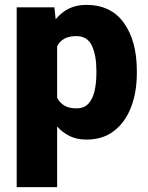

<svg xmlns="http://www.w3.org/2000/svg" viewBox="-20 -558 603 781"><path d="M536.6 -270.5V-260.3Q536.6 -183.6 513.2 -122.3Q489.7 -61 444.1 -25.6Q398.4 9.8 331.5 9.8Q293 9.8 263.7 -4.4Q234.4 -18.6 212.4 -43.5V203.1H47.9V-528.3H201.2L206.5 -479.5Q229 -507.3 259.5 -522.7Q290 -538.1 331.1 -538.1Q431.6 -538.1 484.1 -464.6Q536.6 -391.1 536.6 -270.5ZM372.1 -260.3V-270.5Q372.1 -332 354 -371.6Q335.9 -411.1 290 -411.1Q232.4 -411.1 212.4 -369.1V-160.6Q222.7 -140.1 241.7 -128.7Q260.7 -117.2 291 -117.2Q322.3 -117.2 339.8 -136.5Q357.4 -155.8 364.7 -188.2Q372.1 -220.7 372.1 -260.3Z"/></svg>

Font: Vazirmatn RD UI FD Black
Style: Regular
Weight: 900
Designer: Saber Rastikerdar
Foundry: Saber Rastikerdar
Version: Version 33.003